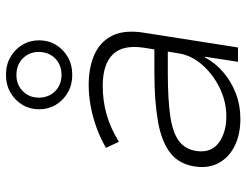

<svg xmlns="http://www.w3.org/2000/svg" viewBox="-111 -706 825 643"><g transform="rotate(-90 301.5 -384.5)"><path d="M224 8Q174 8 135.5 -10.5Q97 -29 78 -63Q59 -97 65 -141Q72 -196 110 -226Q148 -256 216.5 -268Q285 -280 381 -280H470L462 -235H379Q292 -235 235.5 -227Q179 -219 150.5 -197.5Q122 -176 117 -137Q111 -89 145.5 -64Q180 -39 233 -39Q283 -39 329 -61.5Q375 -84 407 -121Q439 -158 445 -203L463 -314Q474 -385 441 -419Q408 -453 335 -453Q287 -453 241.5 -440.5Q196 -428 148 -399L128 -442Q158 -460 193.5 -473Q229 -486 266 -493Q303 -500 338 -500Q399 -500 442 -480Q485 -460 504.5 -419Q524 -378 513 -312L464 0H416L433 -111H431Q413 -77 382 -50Q351 -23 311 -7.5Q271 8 224 8ZM372 -555Q339 -555 313 -570Q287 -585 272 -610Q257 -635 257 -666Q257 -697 272 -722Q287 -747 313 -762Q339 -777 372 -777Q406 -777 432 -762Q458 -747 473 -722Q488 -697 488 -666Q488 -635 473 -610Q458 -585 432 -570Q406 -555 372 -555ZM372 -591Q406 -591 427.5 -612.5Q449 -634 449 -667Q449 -699 427.5 -720.5Q406 -742 372 -742Q339 -742 317.5 -720.5Q296 -699 296 -667Q296 -634 317.5 -612.5Q339 -591 372 -591Z"/></g></svg>

Font: Nunito Sans 7pt ExtraLight
Style: Italic
Weight: 250
Italic angle: -9°
Designer: Vernon Adams
Foundry: Vernon Adams
Version: Version 3.101;gftools[0.9.27]